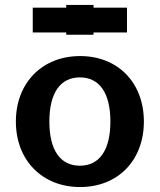

<svg xmlns="http://www.w3.org/2000/svg" viewBox="-20 -740 644 774"><path d="M179 -250C179 -365 223 -428 302 -428C381 -428 425 -365 425 -250C425 -135 381 -72 302 -72C223 -72 179 -135 179 -250ZM44 -250C44 -94 150 14 303 14C455 14 560 -93 560 -250C560 -406 456 -514 303 -514C150 -514 44 -406 44 -250ZM492 -709H357V-720H247V-709H112V-609H247V-600H357V-609H492Z"/></svg>

Font: Perun
Style: Bold
Weight: 700
Foundry: Copyright (c) Stefan Peev, Context Ltd, 2016
Version: Version 1.089